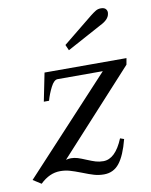

<svg xmlns="http://www.w3.org/2000/svg" viewBox="-105 -763 655 833"><g transform="rotate(-10 222.5 -346.0)"><path d="M218 -572 350 -679Q364 -690 374 -696Q384 -702 397 -702Q413 -702 419.5 -693Q426 -684 423 -672Q419 -648 382 -630L229 -547ZM192 -14Q161 -26 141.5 -31.5Q122 -37 100 -37Q53 -37 12 3L-24 -20L358 -432H159Q143 -432 128.5 -403.5Q114 -375 106 -346H83L108 -470H469L464 -442L134 -81Q146 -84 156 -84Q171 -84 185.5 -79.5Q200 -75 221 -66Q245 -56 260 -51.5Q275 -47 293 -47Q346 -47 381 -132L398 -126Q380 -56 354 -23Q328 10 286 10Q263 10 242.5 4Q222 -2 192 -14Z"/></g></svg>

Font: Taviraj
Style: Italic
Weight: 400
Italic angle: -12°
Designer: Katatrad Team
Foundry: CadsonDemak
Version: Version 1.001